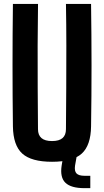

<svg xmlns="http://www.w3.org/2000/svg" viewBox="-20 -820 533 984"><path d="M246.8 9.1Q140.5 9.1 94.1 -33Q47.6 -75.1 46.2 -172.4Q44.2 -328.8 44.2 -486.4Q44.2 -643.9 46.2 -800H174.9Q173.2 -695.9 172.9 -587.4Q172.5 -479 173.2 -370.6Q173.9 -262.1 174.7 -157.9Q174.7 -127.7 192.5 -112.4Q210.2 -97.1 246.8 -97.1Q283 -97.1 300.5 -112.4Q318 -127.7 318 -157.9Q318.9 -262.1 319.5 -370.6Q320.2 -479 320 -587.4Q319.9 -695.9 318 -800H446.7Q449 -643.9 449.1 -486.4Q449.2 -328.8 446.7 -172.4Q445.4 -75.1 399.1 -33Q352.7 9.1 246.8 9.1ZM442.8 144.3H412.8Q344.2 144.3 315.5 116.8Q286.7 89.4 295.9 28.7L303.9 -18.8H373L364.6 28.7Q360.5 56.7 372.1 68.8Q383.8 80.9 413.1 80.9H442.8Z"/></svg>

Font: Big Shoulders Text SC Thin
Style: Regular
Weight: 100
Designer: Patric King
Foundry: XO Type Co
Version: Version 2.002